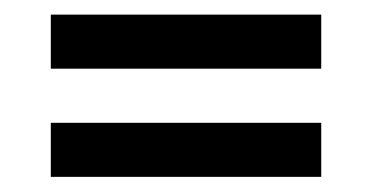

<svg xmlns="http://www.w3.org/2000/svg" viewBox="-20 -386 504 260"><path d="M415 -219.7V-146.5H48.8V-219.7ZM415 -366.2V-293H48.8V-366.2Z"/></svg>

Font: Voltera
Style: Regular
Weight: 400
Designer: Bernd Montag
Version: Version 1.301